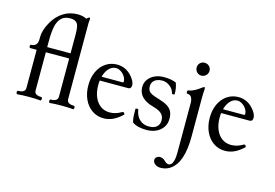

<svg xmlns="http://www.w3.org/2000/svg" viewBox="-121 -982 2162 1509"><g transform="rotate(15 960.0 -227.5)"><path d="M43 -23.9Q100.1 -23.9 100.1 -62V-373H46.9Q42.5 -373 40.8 -379.9Q39.1 -386.7 40.8 -393.3Q42.5 -399.9 46.9 -399.9Q73.7 -399.9 86.9 -414.8Q100.1 -429.7 100.1 -460V-476.1Q100.1 -504.4 109.6 -535.4Q119.1 -566.4 138.7 -600.6Q173.3 -661.6 225.3 -693.8Q277.3 -726.1 339.8 -726.1Q360.8 -726.1 379.4 -722.2Q397.9 -718.3 413.6 -710L420.4 -716.3Q422.4 -718.3 424.3 -719.7L425.8 -720.7Q428.7 -722.7 431.2 -723.9Q433.6 -725.1 435.5 -725.1Q439 -725.1 440.7 -722.9Q442.4 -720.7 442.4 -715.8Q439.5 -693.4 439.5 -681.6V-62Q439.5 -43 454.1 -33.4Q468.8 -23.9 497.6 -23.9Q502 -23.9 503.9 -17.1Q505.9 -10.3 503.9 -3.2Q502 3.9 497.6 3.9Q457.5 0 403.3 0Q349.1 0 307.1 3.9Q302.7 3.9 300.8 -3.2Q298.8 -10.3 300.5 -17.1Q302.2 -23.9 307.1 -23.9Q364.7 -23.9 364.7 -62V-373H174.8V-62Q174.8 -23.9 231.9 -23.9Q236.3 -23.9 238.3 -17.1Q240.2 -10.3 238.3 -3.2Q236.3 3.9 231.9 3.9Q190.4 0 137.7 0Q84.5 0 43 3.9Q38.1 3.9 35.9 -3.2Q33.7 -10.3 35.6 -17.1Q37.6 -23.9 43 -23.9ZM364.7 -415V-573.2Q364.7 -613.3 358.9 -635.7Q353 -658.2 337.2 -669.2Q321.3 -680.2 291 -680.2Q245.1 -680.2 219.5 -654.1Q193.8 -627.9 184.3 -581.8Q174.8 -535.6 174.8 -467.8V-415Z M564.5 -210Q564.5 -272.5 587.2 -321.3Q609.9 -370.1 650.6 -397.5Q691.4 -424.8 742.7 -424.8Q776.9 -424.8 806.6 -411.4Q836.4 -397.9 860.4 -371.6Q877.9 -352.5 887.9 -333.3Q897.9 -314 897.9 -298.8Q897.9 -283.7 891.6 -275.9Q885.3 -268.1 873 -268.1H610.8V-300.8H818.8Q826.2 -300.8 826.2 -309.1Q826.2 -329.6 813.5 -349.9Q800.8 -370.1 780.8 -383.1Q760.7 -396 740.7 -396Q711.9 -396 688.7 -374.5Q665.5 -353 652.3 -315.2Q639.2 -277.3 639.2 -230.5Q639.2 -175.8 656.7 -133.8Q674.3 -91.8 706.3 -68.8Q738.3 -45.9 780.3 -45.9Q805.2 -45.9 828.9 -53Q852.5 -60.1 877.9 -75.2Q882.3 -78.1 887.9 -75Q893.6 -71.8 896 -66.2Q898.4 -60.5 895 -57.1Q857.4 -22 821.3 -5.4Q785.2 11.2 745.6 11.2Q693.4 11.2 652.1 -17.1Q610.8 -45.4 587.6 -95.7Q564.5 -146 564.5 -210Z M980 -17.1Q974.6 -34.2 972.4 -57.4Q970.2 -80.6 970.2 -123Q970.2 -127 973.1 -128.7Q976.1 -130.4 981.9 -130.4Q987.3 -130.4 990.5 -128.4Q993.7 -126.5 994.1 -123Q997.1 -97.7 1010.3 -73.7Q1023.4 -49.8 1048.3 -34.4Q1073.2 -19 1108.4 -19Q1133.3 -19 1152.1 -27.1Q1170.9 -35.2 1181.4 -51Q1191.9 -66.9 1191.9 -89.4Q1191.9 -114.7 1181.2 -131.6Q1170.4 -148.4 1149.7 -159.7Q1128.9 -170.9 1096.2 -179.7Q1042.5 -193.8 1009.8 -225.3Q977.1 -256.8 977.1 -306.2Q977.1 -340.3 996.3 -367.4Q1015.6 -394.5 1048.8 -409.7Q1082 -424.8 1122.1 -424.8Q1153.8 -424.8 1179 -420.4Q1204.1 -416 1223.1 -407.2Q1231 -386.2 1234.6 -365Q1238.3 -343.8 1238.3 -318.8Q1238.3 -312 1227.5 -312Q1222.2 -312 1219.2 -313.7Q1216.3 -315.4 1215.3 -318.8Q1211.9 -337.9 1197.3 -355.7Q1182.6 -373.5 1161.1 -384.3Q1139.6 -395 1116.7 -395Q1093.3 -395 1074.2 -387.2Q1055.2 -379.4 1044.2 -364.3Q1033.2 -349.1 1033.2 -327.1Q1033.2 -303.2 1043.2 -289.3Q1053.2 -275.4 1072.8 -266.6Q1092.3 -257.8 1130.9 -246.6Q1171.9 -234.4 1197.5 -219Q1223.1 -203.6 1236.1 -179.9Q1249 -156.2 1249 -120.1Q1249 -78.1 1227.8 -48.1Q1206.5 -18.1 1171.9 -2.9Q1137.2 12.2 1097.2 12.2Q1059.1 12.2 1029.8 4.9Q1000.5 -2.4 980 -17.1Z M1216.8 224.1Q1216.8 209 1228.5 199.5Q1240.2 189.9 1254.9 189.9Q1267.1 189.9 1277.8 194.6Q1288.6 199.2 1298.3 209Q1308.1 218.8 1316.2 223.4Q1324.2 228 1333 228Q1347.2 228 1357.2 216.3Q1367.2 204.6 1372.6 181.4Q1377.9 158.2 1377.9 124V-278.8Q1377.9 -346.2 1333 -346.2Q1328.6 -346.2 1327.1 -353Q1325.7 -359.9 1327.4 -366.7Q1329.1 -373.5 1333 -373.5Q1343.8 -373.5 1359.4 -379.2Q1375 -384.8 1392.8 -395Q1410.6 -405.3 1428.2 -418.9Q1436.5 -425.3 1441.7 -428.2Q1446.8 -431.2 1449.7 -431.2Q1452.6 -431.2 1454.1 -427.7Q1455.6 -424.3 1455.6 -417.5Q1453.6 -395.5 1453.1 -376.2Q1452.6 -356.9 1452.6 -342.3V-28.8Q1452.6 19.5 1447.3 63.5Q1435.5 155.8 1398.9 207Q1376 238.8 1345.7 254.9Q1315.4 271 1277.8 271Q1262.7 271 1248.5 265.1Q1234.4 259.3 1225.6 248.5Q1216.8 237.8 1216.8 224.1ZM1350.6 -564.9Q1350.6 -579.6 1357.4 -591.3Q1364.3 -603 1376 -609.9Q1387.7 -616.7 1402.3 -616.7Q1417 -616.7 1429.2 -609.9Q1441.4 -603 1448.5 -591.3Q1455.6 -579.6 1455.6 -564.9Q1455.6 -550.3 1448.5 -538.1Q1441.4 -525.9 1429.2 -518.8Q1417 -511.7 1402.3 -511.7Q1388.2 -511.7 1376.2 -518.8Q1364.3 -525.9 1357.4 -538.1Q1350.6 -550.3 1350.6 -564.9Z M1552.2 -210Q1552.2 -272.5 1575 -321.3Q1597.7 -370.1 1638.4 -397.5Q1679.2 -424.8 1730.5 -424.8Q1764.6 -424.8 1794.4 -411.4Q1824.2 -397.9 1848.1 -371.6Q1865.7 -352.5 1875.7 -333.3Q1885.7 -314 1885.7 -298.8Q1885.7 -283.7 1879.4 -275.9Q1873 -268.1 1860.8 -268.1H1598.6V-300.8H1806.6Q1814 -300.8 1814 -309.1Q1814 -329.6 1801.3 -349.9Q1788.6 -370.1 1768.6 -383.1Q1748.5 -396 1728.5 -396Q1699.7 -396 1676.5 -374.5Q1653.3 -353 1640.1 -315.2Q1627 -277.3 1627 -230.5Q1627 -175.8 1644.5 -133.8Q1662.1 -91.8 1694.1 -68.8Q1726.1 -45.9 1768.1 -45.9Q1793 -45.9 1816.7 -53Q1840.3 -60.1 1865.7 -75.2Q1870.1 -78.1 1875.7 -75Q1881.3 -71.8 1883.8 -66.2Q1886.2 -60.5 1882.8 -57.1Q1845.2 -22 1809.1 -5.4Q1772.9 11.2 1733.4 11.2Q1681.2 11.2 1639.9 -17.1Q1598.6 -45.4 1575.4 -95.7Q1552.2 -146 1552.2 -210Z"/></g></svg>

Font: Junicode Two Beta VF
Style: Regular
Weight: 400
Designer: Peter S. Baker
Foundry: Briery Creek Software
Version: Version 1.031 beta; ttfautohint (v1.8.1.43-b0c9)